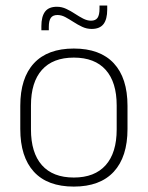

<svg xmlns="http://www.w3.org/2000/svg" viewBox="-20 -678 546 710"><path d="M253 12Q155.5 12 105.2 -43Q55 -98 55 -201V-286.5Q55 -389.5 105.5 -444Q156 -498.5 253 -498.5Q350 -498.5 400.8 -444Q451.5 -389.5 451.5 -286.5V-201Q451.5 -98 400.8 -43Q350 12 253 12ZM253 -21.5Q330 -21.5 370.8 -67.2Q411.5 -113 411.5 -199.5V-288Q411.5 -374 371 -419.5Q330.5 -465 253 -465Q175.5 -465 135 -419.5Q94.5 -374 94.5 -288V-199.5Q94.5 -113 135 -67.2Q175.5 -21.5 253 -21.5ZM319 -571Q300.5 -571 284 -578.8Q267.5 -586.5 251.8 -596.8Q236 -607 221.5 -614.8Q207 -622.5 192.5 -622.5Q175.5 -622.5 168 -612Q160.5 -601.5 160.5 -578.5V-566H133V-581.5Q133 -616.5 146.5 -634.8Q160 -653 190.5 -653Q208.5 -653 225 -645.2Q241.5 -637.5 257 -627.2Q272.5 -617 287.5 -609.2Q302.5 -601.5 316.5 -601.5Q333.5 -601.5 340.8 -612.2Q348 -623 348 -646V-657.5H376.5V-642.5Q376.5 -607 362.8 -589Q349 -571 319 -571Z"/></svg>

Font: Anek Bangla Medium ExtraLight
Style: Regular
Weight: 250
Version: Version 1.003